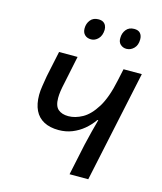

<svg xmlns="http://www.w3.org/2000/svg" viewBox="-110 -811 754 892"><g transform="rotate(15 267.0 -365.0)"><path d="M341 -151Q349 -186 357.5 -219Q366 -252 373 -277H369Q350 -250 325.5 -229.5Q301 -209 271 -197Q241 -185 206 -185Q164 -185 135 -200.5Q106 -216 91.5 -246Q77 -276 77 -320Q77 -340 81 -364Q85 -388 89 -413L115 -536H204L177 -406Q171 -379 168.5 -361.5Q166 -344 166 -329Q166 -290 184 -274.5Q202 -259 233 -259Q266 -259 300.5 -278Q335 -297 365 -345Q395 -393 413 -480L425 -536H513L399 0H309ZM413 -631Q396 -631 384 -642Q372 -653 373 -673Q373 -696 386.5 -713Q400 -730 425 -730Q445 -730 454.5 -719Q464 -708 464 -690Q464 -662 448.5 -646.5Q433 -631 413 -631ZM243 -631Q224 -631 212.5 -642Q201 -653 201 -673Q201 -696 214.5 -713Q228 -730 253 -730Q267 -730 275.5 -725Q284 -720 288.5 -711Q293 -702 293 -690Q292 -662 277 -646.5Q262 -631 243 -631Z"/></g></svg>

Font: Noto Sans Display
Style: Italic
Weight: 400
Italic angle: -12°
Designer: Monotype Design Team
Foundry: Monotype Imaging Inc.
Version: Version 2.003